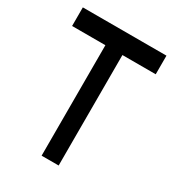

<svg xmlns="http://www.w3.org/2000/svg" viewBox="-162 -754 772 849"><g transform="rotate(30 224.0 -329.5)"><path d="M438 -659V-564H268V0H181V-564H11V-659Z"/></g></svg>

Font: hexubangla05
Style: Book
Weight: 400
Designer: Jelle Bosma - Monotype Design Team
Foundry: Monotype Imaging Inc.
Version: Version 2.003